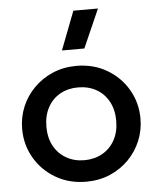

<svg xmlns="http://www.w3.org/2000/svg" viewBox="-54 -807 712 867"><g transform="rotate(-5 302.0 -373.0)"><path d="M302 15Q224.5 15 163.8 -20.8Q103 -56.5 68.5 -116.2Q34 -176 34 -247.5Q34 -300.5 53.8 -347.8Q73.5 -395 109.8 -431.5Q146 -468 195 -489Q244 -510 302.5 -510Q380 -510 440.8 -474.2Q501.5 -438.5 536 -378.8Q570.5 -319 570.5 -247.5Q570.5 -195 550.8 -147.5Q531 -100 495 -63.5Q459 -27 410 -6Q361 15 302 15ZM302 -82.5Q348 -82.5 383.8 -102.8Q419.5 -123 440 -160Q460.5 -197 460.5 -247.5Q460.5 -298 440 -335.2Q419.5 -372.5 383.8 -392.5Q348 -412.5 302 -412.5Q256 -412.5 220.2 -392.5Q184.5 -372.5 164.2 -335.2Q144 -298 144 -247.5Q144 -197 164.5 -160Q185 -123 220.8 -102.8Q256.5 -82.5 302 -82.5ZM244 -585 311 -759.5H422.5L345.5 -585Z"/></g></svg>

Font: Geologica Cursive
Style: Regular
Weight: 400
Designer: Sindre Bremnes, Frode Helland
Foundry: Monokrom Skriftforlag AS
Version: Version 1.010;gftools[0.9.28]